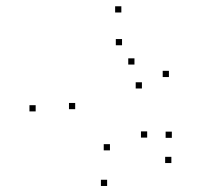

<svg xmlns="http://www.w3.org/2000/svg" viewBox="-20 -577 660 618"><path d="M531.6 -52.2V-72.2H511.6V-52.2ZM533.1 -133.3V-153.3H513.1V-133.3ZM453.7 -134.1V-154.1H433.7V-134.1ZM333.9 -93V-113H313.9V-93ZM222 -225.6V-245.6H202V-225.6ZM372.8 -431.3V-451.3H352.8V-431.3ZM412.8 -369.2V-389.2H392.8V-369.2ZM436.8 -292.2V-312.2H416.8V-292.2ZM523.7 -329V-349H503.7V-329ZM370.6 -536.8V-556.8H350.6V-536.8ZM94.8 -218.4V-238.4H74.8V-218.4ZM324.8 21.6V1.6H304.8V21.6Z"/></svg>

Font: Monaspace Radon Dots Var
Style: Regular
Weight: 400
Designer: Riley Cran and the Lettermatic Team
Version: Version 1.100 (Monaspace Radon Dots)